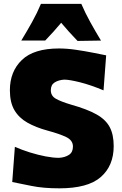

<svg xmlns="http://www.w3.org/2000/svg" viewBox="-20 -986 648 1020"><path d="M295.5 14.5Q210 14.5 147.8 1.8Q85.5 -11 45 -19L59 -206Q96.5 -189.5 139 -176.2Q181.5 -163 222 -155.2Q262.5 -147.5 293.5 -147.5Q325 -149.5 346.2 -163.2Q367.5 -177 367.5 -207.5Q367.5 -241 331 -258.2Q294.5 -275.5 233 -292Q170.5 -309 125.5 -334.5Q80.5 -360 56.5 -401Q32.5 -442 32.5 -506.5Q32.5 -606 96 -667.2Q159.5 -728.5 293.5 -728.5Q335.5 -728.5 383.2 -721.5Q431 -714.5 473.8 -706Q516.5 -697.5 544 -692L530 -506Q462 -534.5 405.2 -548.8Q348.5 -563 321 -563Q291 -561 270.5 -548.2Q250 -535.5 250 -506.5Q250 -477 276.2 -461.8Q302.5 -446.5 358 -430Q443.5 -406 492.8 -378.2Q542 -350.5 563 -310.5Q584 -270.5 584 -210Q584 -105.5 515.5 -45.5Q447 14.5 295.5 14.5ZM392 -768.5Q346 -816 305 -865Q265.5 -817.5 220 -770.5H93Q122.5 -819 149.8 -867.8Q177 -916.5 197.5 -965.5H412Q433 -916.5 460 -867.8Q487 -819 516.5 -770.5Z"/></svg>

Font: Commissioner Flair ExtraBold
Style: Regular
Weight: 800
Designer: Kostas Bartsokas
Foundry: Kostas Bartsokas
Version: Version 1.000; ttfautohint (v1.8.3)